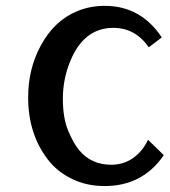

<svg xmlns="http://www.w3.org/2000/svg" viewBox="-20 -623 580 656"><path d="M485.8 -145.5 539.6 -92.8Q467.3 12.7 337.4 12.7Q275.4 12.7 224.9 -12.2Q174.3 -37.1 142.6 -79.1Q76.2 -166.5 76.2 -289.6Q76.2 -387.7 119.1 -466.8Q165.5 -553.2 245.1 -585.4Q288.1 -603 337.9 -603Q461.4 -603 532.7 -495.1L488.3 -461.4Q442.4 -527.8 367.2 -527.8Q267.1 -527.8 220.7 -415.5Q194.8 -354 194.8 -285.6Q194.8 -219.2 213.1 -176Q231.4 -132.8 250 -110.4Q291.5 -60.1 359.9 -60.1Q401.9 -60.1 434.6 -83Q467.3 -106 485.8 -145.5Z"/></svg>

Font: Rachana
Style: Bold
Weight: 700
Designer: Hussain KH
Foundry: Hussain KH, Rajeesh K Nambiar, Santhosh Thottingal, Swathanthra Malayalam Computing (http://smc.org.in)
Version: Version 7.0.0+20221109